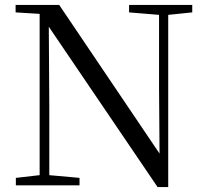

<svg xmlns="http://www.w3.org/2000/svg" viewBox="-20 -748 836 775"><path d="M616 7H659V-688L756 -698V-728H501V-698L622 -688V-395L624 -128L219 -728H43V-698L140 -692V-41L44 -30V0H301V-30L179 -41V-319L177 -640Z"/></svg>

Font: NameLogos Serif 2
Style: Regular
Weight: 500
Version: Version 0.1